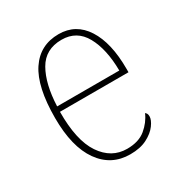

<svg xmlns="http://www.w3.org/2000/svg" viewBox="-135 -645 719 757"><g transform="rotate(-30 224.5 -266.0)"><path d="M244 10Q158 10 108 -60.5Q58 -131 58 -262Q58 -404 104 -473Q150 -542 235 -542Q313 -542 356 -475Q399 -408 399 -290V-274H87Q86 -144 129.5 -79.5Q173 -15 244 -15Q297 -15 328.5 -41Q360 -67 375 -102Q379 -99 381.5 -94.5Q384 -90 384 -82Q384 -66 368 -44Q352 -22 321 -6Q290 10 244 10ZM371 -298Q370 -396 336.5 -456.5Q303 -517 234 -517Q160 -517 126 -457.5Q92 -398 88 -298Z"/></g></svg>

Font: Noto Serif Khmer SemiCondensed Thin
Style: Regular
Weight: 250
Width: 4
Designer: Danh Hong and the Monotype Design Team
Foundry: Monotype Imaging Inc.
Version: Version 2.004